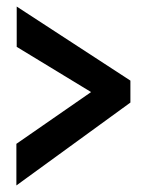

<svg xmlns="http://www.w3.org/2000/svg" viewBox="-20 -602 440 586"><path d="M30 -36V-163L258 -321L31 -459V-582L378 -356V-289Z"/></svg>

Font: Inconsolata Condensed Black
Style: Regular
Weight: 900
Width: 3
Monospace: yes
Designer: Raph Levien, Cyreal, Brenton Simpson
Foundry: Raph Levien, Cyreal, Google
Version: Version 3.001; ttfautohint (v1.8.2.53-6de2)